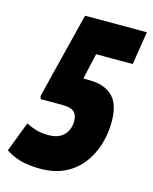

<svg xmlns="http://www.w3.org/2000/svg" viewBox="-111 -772 681 855"><g transform="rotate(15 229.0 -345.0)"><path d="M-3 -32 50 -170Q69 -160 94.5 -152Q120 -144 153 -144Q189 -144 210 -157.5Q231 -171 240 -191.5Q249 -212 249 -231Q249 -262 233.5 -276Q218 -290 182 -290H80L75 -303L174 -700H459L435 -547H266L239 -428L281 -427Q342 -424 376.5 -388.5Q411 -353 411 -273Q411 -221 396 -170.5Q381 -120 350 -79Q319 -38 271 -14Q223 10 157 10Q104 10 66 -0.5Q28 -11 -3 -32Z"/></g></svg>

Font: Georama Condensed ExtraBold
Style: Italic
Weight: 800
Width: 3
Italic angle: -9°
Designer: Jean-Baptiste Levee
Foundry: Production Type
Version: Version 1.000